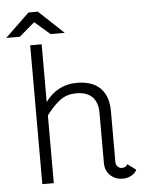

<svg xmlns="http://www.w3.org/2000/svg" viewBox="-101 -947 748 1000"><g transform="rotate(-5 273.0 -447.5)"><path d="M501 -51Q521 -51 530 -68L574 -35Q566 -18 546 -6.5Q526 5 501 5Q461 5 435 -20Q409 -45 409 -85V-347Q409 -402 380.5 -430.5Q352 -459 297 -459Q249 -459 213.5 -433.5Q178 -408 140 -357V-3H80V-729H140V-427Q203 -513 304 -513Q386 -513 427.5 -471Q469 -429 469 -350V-84Q469 -70 478.5 -60.5Q488 -51 501 -51ZM86 -900H135L265 -778H191L111 -847L30 -778H-41Z"/></g></svg>

Font: Bellota
Style: Regular
Weight: 400
Designer: Kemie Guaida
Foundry: Kemie Guaida
Version: Version 4.001